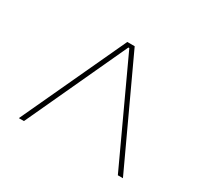

<svg xmlns="http://www.w3.org/2000/svg" viewBox="-103 -865 756 719"><g transform="rotate(30 275.0 -505.0)"><path d="M50 -280 259 -730H291L500 -280H478L277 -714H273L72 -280Z"/></g></svg>

Font: M PLUS Code Latin SemiExpanded Thin
Style: Regular
Weight: 250
Width: 6
Designer: Coji Morishita
Foundry: UNDERFOREST DESIGN
Version: Version 1.002; ttfautohint (v1.8.3)